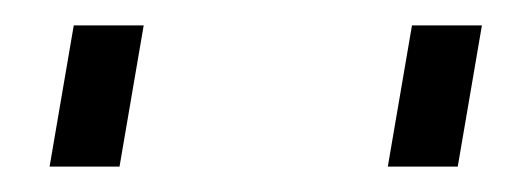

<svg xmlns="http://www.w3.org/2000/svg" viewBox="-20 -925 409 151"><path d="M19 -794 38 -905H93L74 -794ZM285 -794 304 -905H359L340 -794Z"/></svg>

Font: Tomorrow Light
Style: Italic
Weight: 300
Italic angle: -10°
Designer: Tony de Marco, Monica Rizzolli
Foundry: Just in Type
Version: Version 2.002